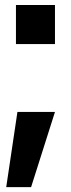

<svg xmlns="http://www.w3.org/2000/svg" viewBox="-20 -566 284 769"><path d="M200.2 -389.6V-545.9H43.9V-389.6ZM104.5 183.6 200.2 -117.7H49.8L4.9 183.6Z"/></svg>

Font: Winston
Style: Bold
Weight: 700
Designer: Vernon Adams, Kim Jin-seong, David Berlow, Cristiano Sobral
Foundry: The Winston Project Authors
Version: Version 3.004